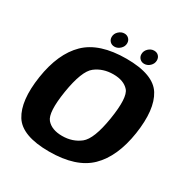

<svg xmlns="http://www.w3.org/2000/svg" viewBox="-182 -951 1069 1106"><g transform="rotate(30 353.0 -398.0)"><path d="M293.5 5.5Q473 5.5 561.5 -81Q650 -167.5 676 -337.5Q701.5 -507.5 647.5 -594.2Q593.5 -681 414.5 -681Q235 -681 146.2 -594.5Q57.5 -508 31.5 -337.5Q6 -168 60 -81.2Q114 5.5 293.5 5.5ZM314 -110Q244.5 -110 211 -149.2Q177.5 -188.5 201 -337.5Q225.5 -489 275 -527.2Q324.5 -565.5 394 -565.5Q463 -565.5 496.8 -527.2Q530.5 -489 506.5 -337.5Q482.5 -188 432.8 -149Q383 -110 314 -110ZM318 -706Q338.5 -706 355.5 -722Q372.5 -738 372.5 -759.5Q372.5 -777.5 360.8 -789.2Q349 -801 331.5 -801Q310.5 -801 293.5 -785Q276.5 -769 276.5 -747Q276.5 -729.5 288 -717.8Q299.5 -706 318 -706ZM515.5 -706Q537 -706 553.5 -722Q570 -738 570 -759.5Q570 -777.5 558.8 -789.2Q547.5 -801 529 -801Q508 -801 491.2 -785Q474.5 -769 474.5 -747Q474.5 -729.5 486.2 -717.8Q498 -706 515.5 -706Z"/></g></svg>

Font: Anybody
Style: Bold Italic
Weight: 700
Italic angle: -10°
Designer: Tyler Finck
Foundry: Etcetera Type Company
Version: Version 1.113;gftools[0.9.25]